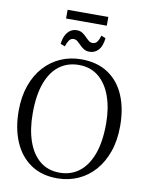

<svg xmlns="http://www.w3.org/2000/svg" viewBox="-109 -1118 922 1205"><g transform="rotate(10 351.5 -515.5)"><path d="M344.5 11Q242 12 171.8 -36Q101.5 -84 65.5 -169Q29.5 -254 29.5 -364.5Q29.5 -456 55 -527.5Q80.5 -599 126 -649Q171.5 -699 231.8 -725Q292 -751 361.5 -751Q462.5 -751 532 -705.2Q601.5 -659.5 637.5 -576Q673.5 -492.5 673.5 -380Q673.5 -289 648.2 -217Q623 -145 578.2 -94.2Q533.5 -43.5 473.8 -16.8Q414 10 344.5 11ZM349.5 -26.5Q420 -26.5 472.5 -66Q525 -105.5 554.5 -184Q584 -262.5 584 -380Q584 -477 557.5 -552.2Q531 -627.5 479.5 -670.5Q428 -713.5 352.5 -713.5Q282.5 -713.5 230 -675.2Q177.5 -637 148.2 -559.5Q119 -482 119 -364.5Q119 -263 145.5 -187Q172 -111 223.2 -68.8Q274.5 -26.5 349.5 -26.5ZM402 -806.5Q381 -806.5 366.2 -815.8Q351.5 -825 339.8 -837.2Q328 -849.5 316.8 -858.8Q305.5 -868 291.5 -868Q273 -868 262.2 -851.8Q251.5 -835.5 244.5 -813L216 -824Q221 -871.5 244 -898.8Q267 -926 301 -926Q322.5 -926 337.2 -916.5Q352 -907 363.8 -894.8Q375.5 -882.5 386.8 -873.2Q398 -864 411.5 -864Q430 -864 441 -878.8Q452 -893.5 459 -919L487 -908Q482 -857 459.2 -831.8Q436.5 -806.5 402 -806.5ZM481.5 -1042V-986.5H222V-1042Z"/></g></svg>

Font: Merriweather 72pt Light
Style: Regular
Weight: 300
Version: Version 2.100